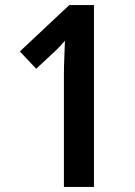

<svg xmlns="http://www.w3.org/2000/svg" viewBox="-20 -734 530 754"><path d="M349 0H231V-443Q231 -469 232.5 -506Q234 -543 235 -574Q231 -569 218 -555Q205 -541 191 -528L122 -464L58 -532L252 -714H349Z"/></svg>

Font: Noto Sans Malayalam Condensed SemiBold
Style: Regular
Weight: 600
Width: 3
Designer: Jelle Bosma - Monotype Design Team
Foundry: Monotype Imaging Inc.
Version: Version 2.104; ttfautohint (v1.8.4.7-5d5b)